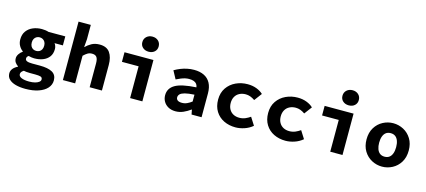

<svg xmlns="http://www.w3.org/2000/svg" viewBox="-68 -1384 4935 2224"><g transform="rotate(15 2400.0 -272.0)"><path d="M277 211Q212 211 161.5 197.5Q111 184 81.5 156Q52 128 52 84Q52 54 71.5 29Q91 4 129 -15V-19Q108 -33 93.5 -53Q79 -73 79 -104Q79 -129 95.5 -154Q112 -179 138 -197V-201Q111 -219 92 -252Q73 -285 73 -328Q73 -388 102.5 -428Q132 -468 180.5 -488Q229 -508 285 -508Q331 -508 367 -496H568V-388H468Q477 -377 483.5 -359.5Q490 -342 490 -323Q490 -266 462.5 -229.5Q435 -193 389 -175Q343 -157 285 -157Q271 -157 253 -159.5Q235 -162 217 -167Q205 -159 200 -151Q195 -143 195 -130Q195 -111 215.5 -102Q236 -93 279 -93H371Q469 -93 520.5 -64Q572 -35 572 32Q572 84 536 124.5Q500 165 433.5 188Q367 211 277 211ZM285 -246Q306 -246 323 -255Q340 -264 350 -282.5Q360 -301 360 -328Q360 -354 350 -372Q340 -390 323 -399.5Q306 -409 285 -409Q265 -409 248 -399.5Q231 -390 221 -372Q211 -354 211 -328Q211 -301 221 -282.5Q231 -264 248 -255Q265 -246 285 -246ZM298 118Q338 118 368 110Q398 102 415 88.5Q432 75 432 58Q432 33 410 26.5Q388 20 345 20H283Q256 20 238.5 18Q221 16 207 13Q188 25 180 36.5Q172 48 172 62Q172 89 206 103.5Q240 118 298 118Z M672 0V-701H819V-529L811 -434H814Q842 -463 882.5 -485.5Q923 -508 979 -508Q1063 -508 1101.5 -454Q1140 -400 1140 -306V0H993V-287Q993 -337 976.5 -360Q960 -383 920 -383Q890 -383 867.5 -369.5Q845 -356 819 -331V0Z M1478 0V-381H1278V-496H1625V0ZM1545 -574Q1503 -574 1475 -598.5Q1447 -623 1447 -663Q1447 -704 1475 -729.5Q1503 -755 1545 -755Q1588 -755 1615.5 -729.5Q1643 -704 1643 -663Q1643 -623 1615.5 -598.5Q1588 -574 1545 -574Z M2024 12Q1974 12 1937.5 -8Q1901 -28 1881 -62Q1861 -96 1861 -138Q1861 -221 1936.5 -265Q2012 -309 2188 -319Q2185 -342 2173 -358Q2161 -374 2138.5 -382.5Q2116 -391 2082 -391Q2058 -391 2034 -385.5Q2010 -380 1984.5 -369.5Q1959 -359 1931 -345L1879 -441Q1913 -461 1950.5 -476Q1988 -491 2028.5 -499.5Q2069 -508 2111 -508Q2181 -508 2231 -483.5Q2281 -459 2308 -409.5Q2335 -360 2335 -284V0H2215L2204 -56H2200Q2163 -28 2118 -8Q2073 12 2024 12ZM2071 -102Q2104 -102 2133 -115.5Q2162 -129 2188 -149V-231Q2115 -227 2074.5 -216Q2034 -205 2018 -188Q2002 -171 2002 -149Q2002 -134 2010.5 -123Q2019 -112 2034.5 -107Q2050 -102 2071 -102Z M2743 12Q2665 12 2602.5 -18.5Q2540 -49 2503.5 -107.5Q2467 -166 2467 -248Q2467 -330 2507 -388.5Q2547 -447 2612.5 -477.5Q2678 -508 2754 -508Q2813 -508 2861 -489.5Q2909 -471 2940 -441L2872 -350Q2843 -370 2816.5 -379.5Q2790 -389 2762 -389Q2720 -389 2687 -372Q2654 -355 2636 -323Q2618 -291 2618 -248Q2618 -205 2635.5 -173Q2653 -141 2684.5 -124Q2716 -107 2757 -107Q2796 -107 2828.5 -121Q2861 -135 2888 -154L2947 -61Q2903 -24 2848.5 -6Q2794 12 2743 12Z M3343 12Q3265 12 3202.5 -18.5Q3140 -49 3103.5 -107.5Q3067 -166 3067 -248Q3067 -330 3107 -388.5Q3147 -447 3212.5 -477.5Q3278 -508 3354 -508Q3413 -508 3461 -489.5Q3509 -471 3540 -441L3472 -350Q3443 -370 3416.5 -379.5Q3390 -389 3362 -389Q3320 -389 3287 -372Q3254 -355 3236 -323Q3218 -291 3218 -248Q3218 -205 3235.5 -173Q3253 -141 3284.5 -124Q3316 -107 3357 -107Q3396 -107 3428.5 -121Q3461 -135 3488 -154L3547 -61Q3503 -24 3448.5 -6Q3394 12 3343 12Z M3878 0V-381H3678V-496H4025V0ZM3945 -574Q3903 -574 3875 -598.5Q3847 -623 3847 -663Q3847 -704 3875 -729.5Q3903 -755 3945 -755Q3988 -755 4015.5 -729.5Q4043 -704 4043 -663Q4043 -623 4015.5 -598.5Q3988 -574 3945 -574Z M4500 12Q4435 12 4377 -18.5Q4319 -49 4283 -107.5Q4247 -166 4247 -248Q4247 -330 4283 -388.5Q4319 -447 4377 -477.5Q4435 -508 4500 -508Q4565 -508 4623 -477.5Q4681 -447 4717 -388.5Q4753 -330 4753 -248Q4753 -166 4717 -107.5Q4681 -49 4623 -18.5Q4565 12 4500 12ZM4500 -107Q4534 -107 4556.5 -124Q4579 -141 4590.5 -173Q4602 -205 4602 -248Q4602 -291 4590.5 -323Q4579 -355 4556.5 -372Q4534 -389 4500 -389Q4466 -389 4443.5 -372Q4421 -355 4409.5 -323Q4398 -291 4398 -248Q4398 -205 4409.5 -173Q4421 -141 4443.5 -124Q4466 -107 4500 -107Z"/></g></svg>

Font: Source Code Pro ExtraLight
Style: Bold
Weight: 700
Monospace: yes
Version: Version 1.018;hotconv 1.0.116;makeotfexe 2.5.65601